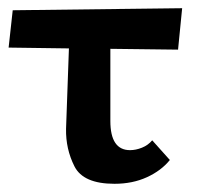

<svg xmlns="http://www.w3.org/2000/svg" viewBox="-20 -441 489 468"><path d="M249 -322V-146Q249 -75 297 -75Q311 -75 326 -81Q341 -87 351 -99L394 -51Q373 -25 338 -9Q303 7 259 7Q183 7 161.5 -35.5Q140 -78 141 -127L148 -323L1 -325L11 -416L424 -421L414 -320Z"/></svg>

Font: Ysabeau Infant
Style: Bold
Weight: 700
Designer: Christian Thalmann (Catharsis Fonts)
Version: Version 0.003